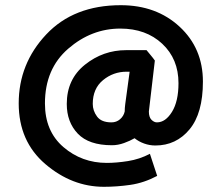

<svg xmlns="http://www.w3.org/2000/svg" viewBox="-20 -620 846 739"><path d="M576 -387 553 -191Q553 -169 563 -159Q573 -149 584 -149Q617 -149 642 -189.5Q667 -230 667 -300Q667 -393 604.5 -451.5Q542 -510 443 -510Q332 -510 242.5 -432.5Q153 -355 153 -222Q153 -115 224 -54Q295 7 391 7Q428 7 472.5 0Q517 -7 557 -28Q564 -7 571 14.5Q578 36 585 57Q534 84 482 91.5Q430 99 380 99Q257 99 154.5 11.5Q52 -76 52 -222Q52 -375 158 -487.5Q264 -600 445 -600Q582 -600 671.5 -517Q761 -434 761 -306Q761 -184 709.5 -122Q658 -60 578 -60Q556 -60 535 -67.5Q514 -75 498 -88Q481 -78 457.5 -69.5Q434 -61 411 -61Q322 -61 279.5 -105.5Q237 -150 237 -220Q237 -315 307 -371Q377 -427 466 -427H544Q552 -417 560.5 -407Q569 -397 576 -387ZM409 -149Q428 -149 442 -161Q456 -173 460 -191Q460 -197 460.5 -204.5Q461 -212 462 -219L479 -344H467Q416 -344 376.5 -311.5Q337 -279 337 -220Q337 -194 353.5 -171.5Q370 -149 409 -149Z"/></svg>

Font: Palanquin SemiBold
Style: Regular
Weight: 600
Designer: Pria Ravichandran
Version: Version 1.0.4